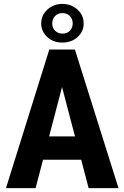

<svg xmlns="http://www.w3.org/2000/svg" viewBox="-20 -965 637 985"><path d="M231.9 -265.1H364.7L298.3 -518.6ZM396.5 -145.5H200.7L162.6 0H10.7L232.9 -710.9H364.3L587.9 0H434.6ZM300.3 -792.5Q324.7 -792.5 338.9 -807.6Q353 -822.8 353 -844.7Q353 -867.2 338.6 -882.6Q324.2 -897.9 300.3 -897.9Q277.3 -897.9 262.7 -882.8Q248 -867.7 248 -844.7Q248 -821.8 262.9 -807.1Q277.8 -792.5 300.3 -792.5ZM191.4 -844.7Q191.4 -886.7 223.1 -915.8Q254.9 -944.8 300.3 -944.8Q345.2 -944.8 377.2 -916.3Q409.2 -887.7 409.2 -844.7Q409.2 -803.2 377.9 -774.9Q346.7 -746.6 300.3 -746.6Q252.9 -746.6 222.2 -775.4Q191.4 -804.2 191.4 -844.7Z"/></svg>

Font: MAUL Condensed Bold
Style: Condensed Bold
Weight: 700
Designer: MAUL
Version: Version 1.0; 2020; ttfautohint (v1.8.3)